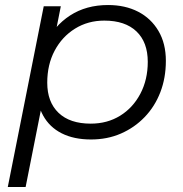

<svg xmlns="http://www.w3.org/2000/svg" viewBox="-20 -550 730 764"><path d="M342 5Q274 5 225.5 -19.5Q177 -44 151.5 -90.5Q126 -137 125 -203Q125 -300 160 -373.5Q195 -447 259 -488.5Q323 -530 410 -530Q478 -530 529.5 -503.5Q581 -477 610.5 -427Q640 -377 640 -308Q640 -240 618 -183Q596 -126 555.5 -84Q515 -42 461 -18.5Q407 5 342 5ZM11 194 154 -525H222L192 -374L163 -269L152 -159L82 194ZM341 -58Q407 -58 458 -89.5Q509 -121 538.5 -177Q568 -233 568 -304Q568 -382 523 -425Q478 -468 395 -468Q330 -468 278.5 -436Q227 -404 197.5 -348.5Q168 -293 168 -221Q168 -144 213 -101Q258 -58 341 -58Z"/></svg>

Font: MOST Montserrat
Style: Italic
Weight: 400
Italic angle: -11.3°
Designer: Julieta Ulanovsky
Foundry: Julieta Ulanovsky
Version: Version 8.000;March 11, 2024;FontCreator 15.0.0.2926 64-bit